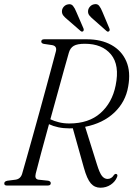

<svg xmlns="http://www.w3.org/2000/svg" viewBox="-22 -888 638 919"><path d="M538 -40Q529.5 -18.5 508 -4Q486.5 10.5 458.5 10.5Q431 10.5 412.8 -10.2Q394.5 -31 379.5 -85L326.5 -274Q319 -274 311 -273.5Q282 -273.5 257.2 -278.8Q232.5 -284 212.5 -293.5Q192 -219.5 174.8 -155.5Q157.5 -91.5 149 -57Q142.5 -31 162 -28L209 -23Q221 -20 221 -11.5Q221 0 206.5 0H10.5Q-2 0 -1.5 -10.5Q-1.5 -20 13.5 -23L52.5 -28Q76.5 -31.5 84 -56.5Q92 -84.5 105.2 -130.8Q118.5 -177 134.2 -234Q150 -291 166.8 -351.5Q183.5 -412 198.8 -468.5Q214 -525 226.5 -571Q239 -617 246 -644Q251 -667.5 228 -672L187.5 -678Q175.5 -680.5 175.5 -689.5Q176 -700 190 -700H393.5Q462 -700 511.2 -672.8Q560.5 -645.5 582.5 -594.8Q604.5 -544 591.5 -473.5Q579 -400 525 -349Q471 -298 385.5 -281L442 -101Q455 -59 466.5 -45.2Q478 -31.5 493 -31.5Q511.5 -31.5 523.5 -50.5Q529.5 -57.5 535.5 -55Q543 -51.5 538 -40ZM307.5 -635.5Q299 -606.5 285 -555.8Q271 -505 253.8 -442.8Q236.5 -380.5 219 -317Q237 -308.5 259.8 -302.8Q282.5 -297 309.5 -297Q403 -297 459 -346.8Q515 -396.5 531.5 -479Q551.5 -576.5 509.2 -627.5Q467 -678.5 384 -678.5Q348 -678.5 331 -668.5Q314 -658.5 307.5 -635.5ZM468.5 -830.5 501.5 -752Q505 -743.5 500.5 -739Q494.5 -733.5 488 -739.5L423.5 -796.5Q412.5 -805.5 405.5 -814.5Q398.5 -823.5 399.5 -836Q400.5 -847.5 408.8 -856.5Q417 -865.5 428.5 -867.5Q444 -871 452.5 -860.2Q461 -849.5 468.5 -830.5ZM343.5 -830.5 377.5 -752Q380.5 -744 376.5 -739Q370.5 -734 364 -739.5L299 -796Q288.5 -804.5 281.2 -813.5Q274 -822.5 274.5 -835Q275 -846.5 283.2 -855.8Q291.5 -865 303 -867Q318.5 -870.5 327.2 -860Q336 -849.5 343.5 -830.5Z"/></svg>

Font: Fraunces 144pt S050 Light
Style: Italic
Weight: 300
Italic angle: -16°
Version: Version 1.000; ttfautohint (v1.8.3)